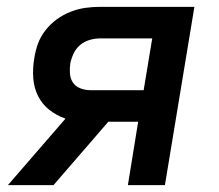

<svg xmlns="http://www.w3.org/2000/svg" viewBox="-20 -540 640 560"><path d="M3 0 171 -194Q145 -203 124 -219.5Q103 -236 91 -260Q79 -284 77 -312.5Q75 -341 80 -370Q83 -391 90.5 -412Q98 -433 112.5 -451.5Q127 -470 145.5 -483.5Q164 -497 185.5 -505.5Q207 -514 228.5 -517Q250 -520 271 -520H547L461 0H353L383 -185H296L136 0ZM243 -277H399L424 -428H272Q257 -428 241.5 -423.5Q226 -419 214 -409Q202 -399 195 -384.5Q188 -370 185 -355Q183 -340 184 -325.5Q185 -311 192.5 -299.5Q200 -288 214 -282.5Q228 -277 243 -277Z"/></svg>

Font: Iosevka Semibold Extended
Style: Italic
Weight: 600
Width: 7
Italic angle: -9°
Monospace: yes
Designer: Belleve Invis
Foundry: Belleve Invis
Version: Version 32.5.0; ttfautohint (v1.8.4)